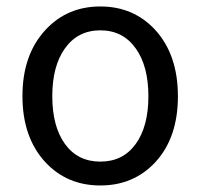

<svg xmlns="http://www.w3.org/2000/svg" viewBox="-20 -564 623 597"><path d="M121.1 -59.6Q49.8 -136.7 49.8 -265.1Q49.8 -393.6 121.1 -470.7Q188.5 -543.9 292 -543.9Q395.5 -543.9 462.9 -470.7Q533.2 -393.6 533.2 -264.6Q533.2 -135.7 462.9 -59.6Q395.5 12.7 292 12.7Q188.5 12.7 121.1 -59.6ZM402.3 -413.1Q362.3 -469.7 292 -469.7Q221.7 -469.7 181.6 -413.1Q142.6 -358.4 142.6 -264.6Q142.6 -170.9 182.1 -116.2Q221.7 -61.5 292 -61.5Q362.3 -61.5 401.9 -116.2Q441.4 -170.9 441.4 -264.6Q441.4 -358.4 402.3 -413.1Z"/></svg>

Font: Bpmf GenYo Gothic R
Style: R
Weight: 400
Foundry: But Ko
Version: Version 1.320